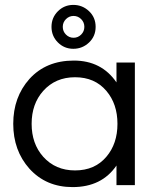

<svg xmlns="http://www.w3.org/2000/svg" viewBox="-20 -755 635 783"><path d="M455 -80Q395 8 276 8Q168 8 100 -67Q34 -141 34 -250Q34 -359 100 -433Q168 -508 281 -508Q394 -508 455 -419V-500H530V0H455ZM286 -60Q367 -60 414 -116Q459 -169 459 -250Q459 -331 414 -384Q367 -440 286 -440Q206 -440 156 -384Q109 -331 109 -250Q109 -169 156 -116Q206 -60 286 -60ZM343 -581.5Q316 -556 279 -556Q242 -556 216 -582Q190 -608 190 -645.5Q190 -683 216 -709Q242 -735 279 -735Q316 -735 343 -709.5Q370 -684 370 -645.5Q370 -607 343 -581.5ZM236 -645.5Q236 -627 249 -614Q262 -601 280 -601Q298 -601 311 -614Q324 -627 324 -645.5Q324 -664 311 -677Q298 -690 280 -690Q262 -690 249 -677Q236 -664 236 -645.5Z"/></svg>

Font: Questrial
Style: Regular
Weight: 400
Designer: Joe Prince
Foundry: Joe Prince
Version: Version 1.002